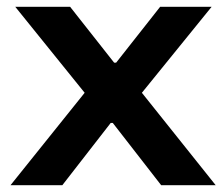

<svg xmlns="http://www.w3.org/2000/svg" viewBox="-20 -547 657 567"><path d="M11 0 230 -273 25 -527H187L317 -362H323L453 -527H605L399 -273L617 0H456L313 -184H307L164 0Z"/></svg>

Font: Archivo SemiExpanded SemiBold
Style: Regular
Weight: 600
Width: 6
Designer: Hector Gatti
Foundry: Omnibus-Type
Version: Version 2.001